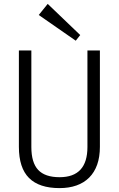

<svg xmlns="http://www.w3.org/2000/svg" viewBox="-20 -959 611 986"><path d="M286 7Q181 7 129 -45Q77 -97 77 -205V-700H141V-204Q141 -124 176 -86.5Q211 -49 286 -49Q429 -49 429 -204V-700H493V-205Q493 -153 479 -113.5Q465 -74 438 -47Q411 -20 372.5 -6.5Q334 7 286 7ZM392 -779 369 -750 179 -882 225 -939Z"/></svg>

Font: Pathway Extreme SemiCondensed ExtraLight
Style: Regular
Weight: 250
Width: 4
Version: Version 1.001;gftools[0.9.26]